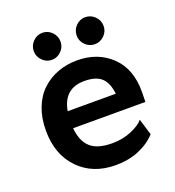

<svg xmlns="http://www.w3.org/2000/svg" viewBox="-139 -872 911 998"><g transform="rotate(-20 316.0 -373.5)"><path d="M207 -612.8Q176.8 -612.8 154.8 -635Q132.8 -657.2 132.8 -687Q132.8 -717.8 154.8 -740Q176.8 -762.2 207 -762.2Q237.3 -762.2 259 -740Q280.8 -717.8 280.8 -687Q280.8 -656.7 258.8 -634.8Q236.8 -612.8 207 -612.8ZM443.8 -612.8Q414.1 -612.8 392.1 -634.8Q370.1 -656.7 370.1 -687Q370.1 -717.8 391.8 -740Q413.6 -762.2 443.8 -762.2Q474.6 -762.2 496.8 -740Q519 -717.8 519 -687Q519 -656.7 496.8 -634.8Q474.6 -612.8 443.8 -612.8ZM326.2 -565.9Q442.4 -565.9 516.6 -493.7Q590.8 -421.4 588.9 -293.9L587.9 -241.2H188Q194.8 -168 233.6 -133.1Q272.5 -98.1 353 -98.1Q412.6 -98.1 460.9 -118.9Q509.3 -139.6 528.8 -164.1L556.2 -74.2Q518.1 -32.7 460.9 -8.8Q403.8 15.1 332 15.1Q206.1 15.1 128.4 -64.9Q50.8 -145 50.8 -277.8Q50.8 -347.2 72.5 -402.6Q94.2 -458 132.3 -493.4Q170.4 -528.8 220 -547.4Q269.5 -565.9 326.2 -565.9ZM326.2 -452.1Q212.4 -452.1 191.9 -334H458Q451.2 -395 420.9 -423.6Q390.6 -452.1 326.2 -452.1Z"/></g></svg>

Font: Stilu SemiBold
Style: Regular
Weight: 600
Designer: Genilson Lima Santos
Foundry: Genilson Lima Santos
Version: Version 1.200;PS 001.200;hotconv 1.0.88;makeotf.lib2.5.64775